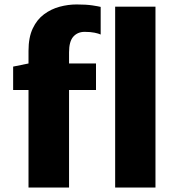

<svg xmlns="http://www.w3.org/2000/svg" viewBox="-20 -842 785 862"><path d="M108 0V-438H39V-543L108 -557V-614Q108 -674 127 -714.2Q146 -754.5 177.8 -778Q209.5 -801.5 247.8 -811.8Q286 -822 324 -822Q367 -822 394.8 -817.8Q422.5 -813.5 432 -811V-687Q422.5 -691.5 404.5 -695.2Q386.5 -699 360 -699Q328.5 -699 309.2 -677.5Q290 -656 290 -607V-557H411V-438H290V0ZM497 0V-812H678V0Z"/></svg>

Font: Merriweather Sans Black
Style: Regular
Weight: 900
Designer: Eben Sorkin
Foundry: Eben Sorkin
Version: Version 1.008; ttfautohint (v1.7.19-72a1) -l 8 -r 50 -G 200 